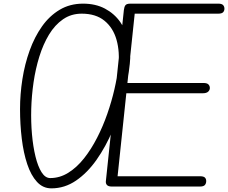

<svg xmlns="http://www.w3.org/2000/svg" viewBox="-20 -1024 1252 1054"><path d="M262 10Q215.5 10 182.8 -25.8Q150 -61.5 129.5 -123Q109 -184.5 99.5 -262.8Q90 -341 90 -425.5Q90 -507 103 -589.8Q116 -672.5 142.8 -746.8Q169.5 -821 210.5 -879Q251.5 -937 307.8 -970.5Q364 -1004 436 -1004Q504.5 -1004 556 -976.8Q607.5 -949.5 640.2 -903Q673 -856.5 686.5 -797.2Q700 -738 692.5 -673.5Q683.5 -586.5 659.8 -491.8Q636 -397 598.2 -307.8Q560.5 -218.5 510 -146.8Q459.5 -75 397.2 -32.5Q335 10 262 10ZM255.5 -46.5Q308.5 -46.5 355.2 -75.8Q402 -105 441.5 -155Q481 -205 513.2 -268Q545.5 -331 569.2 -399.5Q593 -468 608.2 -534.2Q623.5 -600.5 629.5 -656Q638.5 -739 619.8 -805.2Q601 -871.5 553.5 -910.2Q506 -949 428.5 -949Q370.5 -949 325.8 -918Q281 -887 249 -834Q217 -781 196 -713.5Q175 -646 164.2 -572Q153.5 -498 151.5 -426.5Q149.5 -354.5 155.5 -286.8Q161.5 -219 174.8 -164.8Q188 -110.5 208.2 -78.5Q228.5 -46.5 255.5 -46.5ZM593 0Q574.5 0 566.8 -8.8Q559 -17.5 561.5 -33L660 -969Q662 -986.5 668.5 -995.2Q675 -1004 696.5 -1004H1178Q1197.5 -1004 1204.8 -996Q1212 -988 1212 -976.5Q1212 -964.5 1204.8 -956.8Q1197.5 -949 1178 -949H719.5L679.5 -568.5H1096.5Q1116.5 -568.5 1124.2 -560.5Q1132 -552.5 1132 -541Q1132 -529.5 1122.8 -520.8Q1113.5 -512 1092.5 -512H673.5L625.5 -56.5H1078Q1097.5 -56.5 1104.8 -49.2Q1112 -42 1112 -30Q1112 -17 1104.8 -8.5Q1097.5 0 1078 0Z"/></svg>

Font: Edu NSW ACT Hand
Style: Regular
Weight: 400
Designer: Tina and Corey Anderson, Eben Sorkin, Mirko Velimirovic
Foundry: Sorkin Type Co.
Version: Version 2.000